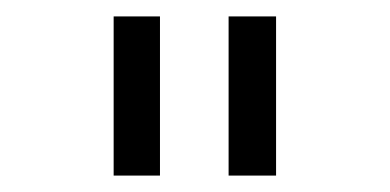

<svg xmlns="http://www.w3.org/2000/svg" viewBox="-20 -710 477 235"><path d="M119.1 -495.1V-689.9H175.8V-495.1ZM259.8 -495.1V-689.9H317.9V-495.1Z"/></svg>

Font: Acari Sans Light
Style: Regular
Weight: 300
Designer: Alfredo Marco Pradil and Stefan Peev
Foundry: Hanken Design Co.
Version: Version 1.045;January 11, 2019;FontCreator 11.5.0.2425 64-bi